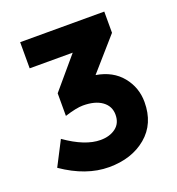

<svg xmlns="http://www.w3.org/2000/svg" viewBox="-129 -804 848 918"><g transform="rotate(-20 295.5 -345.5)"><path d="M75 -566V-699H503V-591L360 -428Q444 -414 490 -357.5Q536 -301 536 -227Q536 -117 461.5 -54.5Q387 8 271 8Q155 8 36 -74L100 -198Q199 -128 277 -128Q324 -128 354.5 -151Q385 -174 385 -217.5Q385 -261 350 -286.5Q315 -312 253 -312Q220 -312 160 -293V-408L294 -566Z"/></g></svg>

Font: Montreal
Style: Bold
Weight: 700
Designer: Julieta Ulanovsky, usr_local_share
Foundry: Julieta Ulanovsky, usr_local_share
Version: Version 2.001